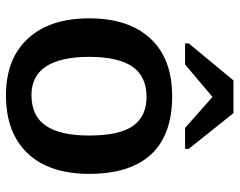

<svg xmlns="http://www.w3.org/2000/svg" viewBox="-98 -682 790 633"><g transform="rotate(90 296.5 -365.0)"><path d="M552.7 -264.6Q552.7 -132.8 484.9 -61.5Q417 9.8 293.9 9.8Q173.3 9.8 106.7 -62.5Q40 -134.8 40 -264.6Q40 -395 106.7 -466.6Q173.3 -538.1 296.9 -538.1Q423.8 -538.1 488.3 -468.8Q552.7 -399.4 552.7 -264.6ZM426.3 -264.6Q426.3 -363.8 394.8 -408.7Q363.3 -453.6 298.8 -453.6Q231.4 -453.6 199.2 -407Q167 -360.4 167 -264.6Q167 -170.9 198.5 -122.6Q230 -74.2 293 -74.2Q361.3 -74.2 393.8 -121.3Q426.3 -168.5 426.3 -264.6ZM122.6 -580.6V-592.8L244.6 -740.2H352.5L470.2 -592.8V-580.6H401.4L299.8 -670.4H298.3L191.9 -580.6Z"/></g></svg>

Font: Arimo SemiBold
Style: Regular
Weight: 600
Designer: Steve Matteson
Foundry: Monotype Imaging Inc.
Version: Version 1.33